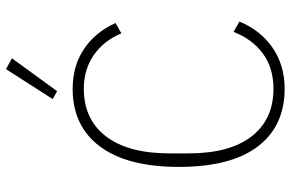

<svg xmlns="http://www.w3.org/2000/svg" viewBox="-188 -790 989 654"><g transform="rotate(-90 307.0 -462.5)"><path d="M66 -348Q66 -524 135.5 -617Q205 -710 332 -710Q410 -710 467.5 -671.5Q525 -633 556 -564L521 -544Q496 -604 447 -638Q398 -672 332 -672Q228 -672 170 -596.5Q112 -521 112 -379V-316Q112 -175 170 -100.5Q228 -26 332 -26Q403 -26 452 -62Q501 -98 526 -162L561 -142Q532 -71 472.5 -29.5Q413 12 332 12Q205 12 135.5 -79.5Q66 -171 66 -348ZM436 -917 324 -763 297 -778 399 -937Z"/></g></svg>

Font: Anuphan ExtraLight
Style: Regular
Weight: 200
Designer: Cadson Demak
Version: Version 3.001